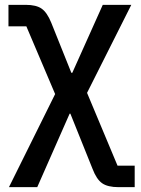

<svg xmlns="http://www.w3.org/2000/svg" viewBox="-20 -564 583 794"><path d="M86 -544Q130 -544 152.5 -528Q175 -512 192 -470L275 -263H279L405 -544H523L340 -180L466 121H537V210H471Q425 210 402 193.5Q379 177 363 135L271 -94H268L134 210H17L208 -175L89 -455H15V-544Z"/></svg>

Font: IBM Plex Sans JP Medm
Style: Regular
Weight: 500
Designer: Mike Abbink; Paul van der Laan; Pieter van Rosmalen; Wujin Sim; Yejin Wi; Jinhee Kim; Boomi Park; Yona Kim; Kichan Ma
Foundry: Sandoll Inc.
Version: Version 1.002